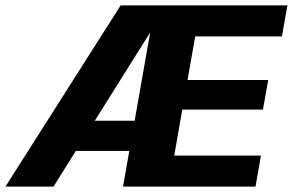

<svg xmlns="http://www.w3.org/2000/svg" viewBox="-44 -695 1090 715"><path d="M-23.8 0H155.1L540.3 -614.2L552 -675H405.3ZM162 -133H469.8L489.7 -245.3H215.9ZM414.1 0H907.5L927.7 -115.6H604.9L634.8 -286.9H935.2L954.8 -397.1H654.4L682.9 -559.4H1005.8L1026.5 -675H533.1Z"/></svg>

Font: Anybody Thin
Style: Italic
Weight: 100
Italic angle: -10°
Designer: Tyler Finck
Foundry: Etcetera Type Company
Version: Version 1.114;gftools[0.9.25]